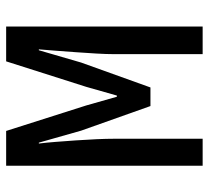

<svg xmlns="http://www.w3.org/2000/svg" viewBox="-48 -648 695 640"><g transform="rotate(-90 300.0 -327.5)"><path d="M68 0V-655H184L269 -388L298 -286H302L331 -388L416 -655H532V0H440V-295Q440 -320 442 -354Q444 -388 446.5 -423Q449 -458 451.5 -490.5Q454 -523 456 -546H453L412 -405L329 -174H267L185 -405L145 -546H142Q145 -523 147.5 -490.5Q150 -458 152.5 -423Q155 -388 156.5 -354Q158 -320 158 -295V0Z"/></g></svg>

Font: Source Code Pro Medium
Style: Regular
Weight: 500
Monospace: yes
Designer: Paul D. Hunt, Teo Tuominen
Foundry: Adobe Systems Incorporated
Version: Version 2.030;PS 1.000;hotconv 16.6.51;makeotf.lib2.5.65220